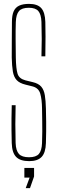

<svg xmlns="http://www.w3.org/2000/svg" viewBox="-20 -825 296 989"><path d="M130.5 5Q84 5 63 -16.8Q42 -38.5 40.5 -88Q39.5 -127 39.2 -156Q39 -185 39.2 -214.2Q39.5 -243.5 40.5 -283H60.5Q59 -234.5 59 -185.8Q59 -137 60.5 -88Q62 -49 77.5 -32Q93 -15 129.5 -15Q165.5 -15 180.2 -32Q195 -49 196.5 -88Q197.5 -122.5 197.8 -147.8Q198 -173 197.5 -199.8Q197 -226.5 196.5 -266Q196 -312.5 187.5 -342.2Q179 -372 147.5 -380L111.5 -389Q80.5 -396.5 65.8 -412.5Q51 -428.5 46.2 -456.8Q41.5 -485 40.5 -529Q40 -567.5 40.8 -617.5Q41.5 -667.5 41.5 -713Q41.5 -746 50.2 -766.2Q59 -786.5 78.5 -795.8Q98 -805 129.5 -805Q173 -805 192.5 -783.2Q212 -761.5 213.5 -712Q214.5 -681.5 214.5 -635.8Q214.5 -590 213.5 -535H193.5Q195 -579.5 195 -623.8Q195 -668 193.5 -712Q192 -751 177.5 -768Q163 -785 128.5 -785Q92.5 -785 77.8 -768Q63 -751 61.5 -712Q60 -666.5 60.5 -620.8Q61 -575 61.5 -529Q62.5 -470.5 70.5 -445Q78.5 -419.5 111.5 -411L148.5 -402Q178.5 -395 192.5 -378.5Q206.5 -362 211 -334.2Q215.5 -306.5 216.5 -266Q217.5 -224.5 217.8 -198.2Q218 -172 217.8 -147.8Q217.5 -123.5 216.5 -88Q215 -38.5 194.5 -16.8Q174 5 130.5 5ZM112.5 144 132.5 90H105.5V40H155.5V84L134.5 144Z"/></svg>

Font: Big Shoulders Thin
Style: Regular
Weight: 100
Designer: Patric King
Foundry: XO Type Co
Version: Version 2.002